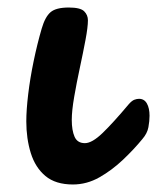

<svg xmlns="http://www.w3.org/2000/svg" viewBox="-20 -486 418 511"><path d="M174 5Q128 5 101 -17.5Q74 -40 62 -78.5Q50 -117 50 -163Q50 -193 55 -235Q60 -277 69.5 -323Q79 -369 91 -410Q100 -441 114.5 -453.5Q129 -466 163 -466Q194 -466 204 -456Q214 -446 214 -432Q214 -414 207.5 -379.5Q201 -345 192.5 -305.5Q184 -266 177.5 -228.5Q171 -191 171 -167Q171 -139 178.5 -122Q186 -105 206 -105Q225 -105 253 -132Q281 -159 323 -209Q331 -218 337.5 -220.5Q344 -223 350 -223Q364 -223 371 -210.5Q378 -198 378 -178Q378 -164 375 -147.5Q372 -131 359 -116Q337 -89 307.5 -61Q278 -33 244.5 -14Q211 5 174 5Z"/></svg>

Font: Pacifico
Style: Regular
Weight: 400
Designer: Vernon Adams
Foundry: Vernon Adams
Version: Version 3.010; ttfautohint (v1.8.4.7-5d5b)